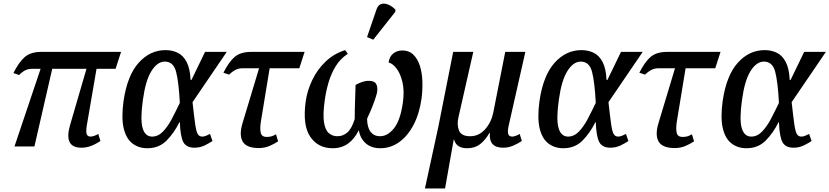

<svg xmlns="http://www.w3.org/2000/svg" viewBox="-20 -830 4700 1088"><path d="M62 0 210 -440H160Q142 -440 125 -432.5Q108 -425 88 -405L56 -416Q87 -478 120.5 -507Q154 -536 214 -536H666L635 -440H527L472 -120Q466 -83 471.5 -69.5Q477 -56 493 -56Q511 -56 537 -71L549 -31Q519 -11 493 -2Q467 7 441 7Q340 7 377 -121L470 -440H276L175 0Z M815 10Q766 10 730.5 -17Q695 -44 681 -102.5Q667 -161 680 -257Q701 -402 765.5 -474Q830 -546 918 -546Q956 -546 987 -531Q1018 -516 1037.5 -479Q1057 -442 1060 -377H1065L1142 -536H1265L1071 -251Q1080 -169 1086 -127Q1092 -85 1100.5 -70.5Q1109 -56 1126 -56Q1136 -56 1147.5 -60.5Q1159 -65 1170 -71L1184 -31Q1167 -19 1140 -6Q1113 7 1082 7Q1036 7 1019 -24.5Q1002 -56 999 -138H997Q967 -77 924 -33.5Q881 10 815 10ZM842 -56Q876 -56 903.5 -84.5Q931 -113 954 -157Q977 -201 999 -247Q993 -364 978 -422.5Q963 -481 914 -481Q872 -481 838.5 -428Q805 -375 790 -266Q774 -154 788 -105Q802 -56 842 -56Z M1447 9Q1377 9 1355.5 -27.5Q1334 -64 1354 -131L1448 -443H1351Q1334 -443 1316.5 -435Q1299 -427 1278 -407L1246 -418Q1278 -481 1311 -508.5Q1344 -536 1404 -536H1706L1676 -443H1508L1458 -139Q1452 -98 1458 -76Q1464 -54 1491 -54Q1507 -54 1518.5 -57.5Q1530 -61 1544 -69L1556 -29Q1537 -16 1508.5 -3.5Q1480 9 1447 9Z M1712 -254Q1721 -317 1749.5 -376.5Q1778 -436 1825 -481Q1872 -526 1936 -546L1951 -525Q1909 -498 1883 -456Q1857 -414 1842 -363.5Q1827 -313 1820 -260Q1809 -180 1816 -136.5Q1823 -93 1843.5 -75.5Q1864 -58 1892 -58Q1924 -58 1948.5 -79.5Q1973 -101 1990 -155Q1990 -202 1992 -256.5Q1994 -311 1995 -349Q2011 -358 2030.5 -365Q2050 -372 2069 -372Q2103 -372 2112.5 -352.5Q2122 -333 2116 -303Q2111 -283 2101 -255Q2091 -227 2079.5 -200.5Q2068 -174 2060 -157Q2061 -107 2080.5 -82.5Q2100 -58 2133 -58Q2177 -58 2213 -103.5Q2249 -149 2263 -249Q2272 -314 2261 -362.5Q2250 -411 2228 -440.5Q2206 -470 2182 -476Q2187 -510 2208.5 -527Q2230 -544 2260 -544Q2298 -544 2322.5 -520Q2347 -496 2359.5 -456.5Q2372 -417 2373.5 -369Q2375 -321 2369 -273Q2357 -187 2324 -123.5Q2291 -60 2242.5 -25Q2194 10 2135 10Q2084 10 2052.5 -18Q2021 -46 2013 -92Q1989 -43 1952.5 -16.5Q1916 10 1865 10Q1783 10 1738.5 -54.5Q1694 -119 1712 -254ZM2095 -605 2060 -620 2113 -775Q2122 -802 2140.5 -807.5Q2159 -813 2181 -803.5Q2203 -794 2221 -775L2220 -763Z M2388 238 2464 -112 2548 -536H2662L2578 -166Q2568 -123 2581 -90.5Q2594 -58 2644 -58Q2694 -58 2729 -97.5Q2764 -137 2775 -191L2843 -536H2957L2865 -129Q2855 -88 2859.5 -72Q2864 -56 2882 -56Q2899 -56 2925 -71L2937 -31Q2913 -15 2886.5 -4Q2860 7 2831 7Q2749 7 2756 -76H2753Q2730 -36 2700.5 -13Q2671 10 2627 10Q2566 10 2553 -39H2551L2502 238Z M3172 10Q3123 10 3087.5 -17Q3052 -44 3038 -102.5Q3024 -161 3037 -257Q3058 -402 3122.5 -474Q3187 -546 3275 -546Q3313 -546 3344 -531Q3375 -516 3394.5 -479Q3414 -442 3417 -377H3422L3499 -536H3622L3428 -251Q3437 -169 3443 -127Q3449 -85 3457.5 -70.5Q3466 -56 3483 -56Q3493 -56 3504.5 -60.5Q3516 -65 3527 -71L3541 -31Q3524 -19 3497 -6Q3470 7 3439 7Q3393 7 3376 -24.5Q3359 -56 3356 -138H3354Q3324 -77 3281 -33.5Q3238 10 3172 10ZM3199 -56Q3233 -56 3260.5 -84.5Q3288 -113 3311 -157Q3334 -201 3356 -247Q3350 -364 3335 -422.5Q3320 -481 3271 -481Q3229 -481 3195.5 -428Q3162 -375 3147 -266Q3131 -154 3145 -105Q3159 -56 3199 -56Z M3804 9Q3734 9 3712.5 -27.5Q3691 -64 3711 -131L3805 -443H3708Q3691 -443 3673.5 -435Q3656 -427 3635 -407L3603 -418Q3635 -481 3668 -508.5Q3701 -536 3761 -536H4063L4033 -443H3865L3815 -139Q3809 -98 3815 -76Q3821 -54 3848 -54Q3864 -54 3875.5 -57.5Q3887 -61 3901 -69L3913 -29Q3894 -16 3865.5 -3.5Q3837 9 3804 9Z M4210 10Q4161 10 4125.5 -17Q4090 -44 4076 -102.5Q4062 -161 4075 -257Q4096 -402 4160.5 -474Q4225 -546 4313 -546Q4351 -546 4382 -531Q4413 -516 4432.5 -479Q4452 -442 4455 -377H4460L4537 -536H4660L4466 -251Q4475 -169 4481 -127Q4487 -85 4495.5 -70.5Q4504 -56 4521 -56Q4531 -56 4542.5 -60.5Q4554 -65 4565 -71L4579 -31Q4562 -19 4535 -6Q4508 7 4477 7Q4431 7 4414 -24.5Q4397 -56 4394 -138H4392Q4362 -77 4319 -33.5Q4276 10 4210 10ZM4237 -56Q4271 -56 4298.5 -84.5Q4326 -113 4349 -157Q4372 -201 4394 -247Q4388 -364 4373 -422.5Q4358 -481 4309 -481Q4267 -481 4233.5 -428Q4200 -375 4185 -266Q4169 -154 4183 -105Q4197 -56 4237 -56Z"/></svg>

Font: Noto Serif SemiCondensed Medium
Style: Italic
Weight: 500
Width: 4
Italic angle: -12°
Designer: Monotype Design Team
Foundry: Monotype Imaging Inc.
Version: Version 2.013